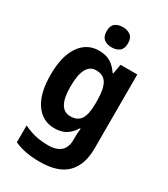

<svg xmlns="http://www.w3.org/2000/svg" viewBox="-238 -867 1061 1214"><g transform="rotate(30 292.0 -260.5)"><path d="M234 -557Q284 -557 318 -536.5Q352 -516 377 -477H382L395 -547H517V-7Q517 113 454 176.5Q391 240 257 240Q147 240 72 205V82Q115 103 158 113Q201 123 253 123Q311 123 342.5 96Q374 69 374 13V1Q374 -13 375 -33.5Q376 -54 378 -71H373Q351 -33 317 -11.5Q283 10 232 10Q145 10 94 -63Q43 -136 43 -271Q43 -408 94.5 -482.5Q146 -557 234 -557ZM279 -440Q189 -440 189 -269Q189 -106 282 -106Q334 -106 357 -141.5Q380 -177 380 -252V-276Q380 -360 357 -400Q334 -440 279 -440ZM290 -761Q324 -761 346 -744Q368 -727 368 -687Q368 -648 346 -631Q324 -614 290 -614Q256 -614 234 -631Q212 -648 212 -687Q212 -728 233.5 -744.5Q255 -761 290 -761Z"/></g></svg>

Font: Noto Sans Hebrew SemiCondensed
Style: Bold
Weight: 700
Width: 4
Designer: Monotype Design Team
Foundry: Monotype Imaging Inc.
Version: Version 2.004; ttfautohint (v1.8.4.7-5d5b)